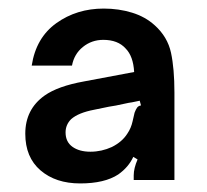

<svg xmlns="http://www.w3.org/2000/svg" viewBox="-20 -794 482 448"><path d="M39 -482Q39 -539 84 -571Q115 -593 176 -604L293 -626Q291 -663 273 -681Q255 -701 221 -701Q194 -701 173.5 -684.5Q153 -668 148 -641H54Q64 -706 111.5 -740Q159 -774 222 -774Q257 -774 288 -764.5Q319 -755 341 -735Q371 -708 379 -671Q387 -634 387 -578V-374H292V-385Q292 -401 301 -422L291 -428Q280 -404 256 -387Q224 -366 167 -366Q110 -366 74.5 -396.5Q39 -427 39 -482ZM241 -451Q265 -463 277 -482Q286 -495 289.5 -511.5Q293 -528 294 -531Q297 -539 300 -543Q303 -547 309 -548L306 -559Q283 -554 280 -554Q244 -546 234 -545L200 -538Q163 -531 146 -516Q133 -503 133 -485Q133 -463 149 -451.5Q165 -440 191 -440Q217 -440 241 -451Z"/></svg>

Font: Open Sauce Sans
Style: Bold
Weight: 700
Designer: Alfredo Marco Pradil
Foundry: Creative Sauce Fz LLC
Version: Version 1.477